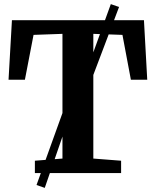

<svg xmlns="http://www.w3.org/2000/svg" viewBox="-20 -841 757 933"><path d="M283.5 -70.5V-676.5L143 -671.5L101 -453.5H21.5L38 -743H679.5L695.5 -453.5H616L575 -671.5L433.5 -676.5V-70.5L568.5 -60V0H149.5V-60ZM157.5 58 317.5 -386 370 -411.5 518.5 -821 558.5 -807 404 -399 350.5 -371.5 197.5 72Z"/></svg>

Font: Merriweather Light 18pt
Style: Bold
Weight: 700
Version: Version 2.100